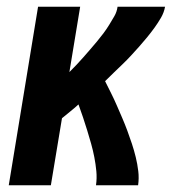

<svg xmlns="http://www.w3.org/2000/svg" viewBox="-20 -550 540 570"><path d="M6 0 93 -530H218L186 -336Q197 -347 207.5 -358Q218 -369 228 -380.5Q238 -392 248 -403.5Q258 -415 268 -427Q278 -439 287 -451Q296 -463 304 -476Q312 -489 319.5 -502Q327 -515 329 -530H470Q467 -513 458 -497.5Q449 -482 438.5 -467.5Q428 -453 416.5 -439Q405 -425 393 -411.5Q381 -398 369 -385Q357 -372 344 -359.5Q331 -347 318 -334.5Q305 -322 292 -309Q301 -291 310 -273Q319 -255 327 -236.5Q335 -218 343 -199.5Q351 -181 358 -162Q365 -143 371.5 -123.5Q378 -104 383 -83.5Q388 -63 390.5 -42Q393 -21 390 0H265Q268 -21 266 -42Q264 -63 260 -83.5Q256 -104 250.5 -123.5Q245 -143 239 -162.5Q233 -182 226.5 -201.5Q220 -221 213 -240Q201 -229 188.5 -219Q176 -209 164 -199L131 0Z"/></svg>

Font: Iosevka Curly Slab XBdObl
Style: Regular
Weight: 800
Italic angle: -9°
Monospace: yes
Designer: Belleve Invis
Foundry: Belleve Invis
Version: Version 11.1.0; ttfautohint (v1.8.3)